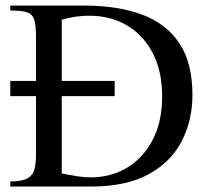

<svg xmlns="http://www.w3.org/2000/svg" viewBox="-20 -683 763 703"><path d="M684.6 -335.4Q684.6 -242.2 645.3 -166Q606 -89.8 523.9 -44.9Q441.9 0 314 0H17.6V-18.6Q61 -18.6 81.1 -30.3Q101.1 -42 106.4 -64.2Q111.8 -86.4 111.8 -117.7V-545.9Q111.8 -588.4 105.7 -609.6Q99.6 -630.9 79.6 -637.7Q59.6 -644.5 17.6 -644.5V-662.6H287.1Q411.1 -662.6 500 -629.6Q588.9 -596.7 636.7 -524.7Q684.6 -452.6 684.6 -335.4ZM573.7 -330.1Q573.7 -421.9 539.6 -488Q505.4 -554.2 445.1 -589.8Q384.8 -625.5 306.2 -625.5Q284.2 -625.5 259.5 -622.3Q234.9 -619.1 206.1 -610.8V-47.9Q236.8 -41.5 262.7 -37.6Q288.6 -33.7 310.1 -33.7Q385.3 -33.2 444.8 -68.8Q504.4 -104.5 539.1 -171.1Q573.7 -237.8 573.7 -330.1ZM17.6 -331.1V-386.7H399.9V-331.1Z"/></svg>

Font: Awami Nastaliq
Style: Regular
Weight: 400
Designer: Peter Martin, SIL International
Foundry: SIL International
Version: Version 3.100